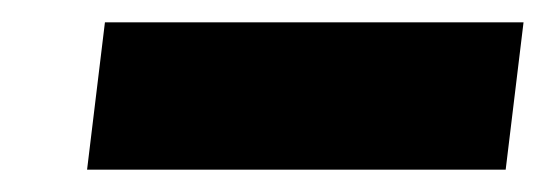

<svg xmlns="http://www.w3.org/2000/svg" viewBox="-20 -376 489 172"><path d="M449 -356H74L58 -224H433Z"/></svg>

Font: Bluebird
Style: SfBdNrwObl
Weight: 700
Designer: Jasper
Foundry: Cannot Into Space Fonts
Version: Version 0.98